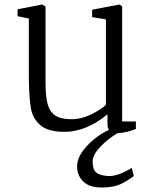

<svg xmlns="http://www.w3.org/2000/svg" viewBox="-20 -576 669 852"><path d="M505 13Q461 38 426 74.5Q391 111 391 141Q391 176 407 189.5Q423 203 460 205Q500 208 565 169L574 205Q545 227 514 241.5Q483 256 431 256Q376 256 349 229Q322 202 322 163Q322 119 365 72.5Q408 26 464 0Q457 -8 457 -24V-69Q363 9 266 9Q193 9 159 -20.5Q125 -50 117 -96.5Q109 -143 108 -230V-494L58 -504V-535L167 -556L182 -547V-212Q182 -150 191 -115.5Q200 -81 224.5 -64Q249 -47 296 -47Q342 -47 386 -69Q430 -91 450 -111V-490L389 -500V-533L510 -556L522 -548V-37H583V-4Q568 3 545 8.5Q522 14 504 15Z"/></svg>

Font: Martel Light
Style: Regular
Weight: 300
Designer: Dan Reynolds
Foundry: Dan Reynolds
Version: Version 1.001; ttfautohint (v1.1) -l 5 -r 5 -G 72 -x 0 -D la